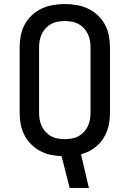

<svg xmlns="http://www.w3.org/2000/svg" viewBox="-20 -763 640 948"><path d="M324 165 284 8Q256 7 228.5 1Q201 -5 176.5 -18.5Q152 -32 132 -52.5Q112 -73 99.5 -98Q87 -123 82 -150.5Q77 -178 77 -206V-529Q77 -558 82.5 -587Q88 -616 102 -642Q116 -668 137.5 -688Q159 -708 185.5 -720.5Q212 -733 241.5 -738Q271 -743 300 -743Q329 -743 358.5 -738Q388 -733 414.5 -720.5Q441 -708 462.5 -688Q484 -668 498 -642Q512 -616 517.5 -587Q523 -558 523 -529V-206Q523 -184 520 -161.5Q517 -139 509 -117.5Q501 -96 488.5 -77Q476 -58 459 -43Q442 -28 422 -17.5Q402 -7 380 -1L419 165ZM300 -76Q317 -76 334.5 -79Q352 -82 367 -90Q382 -98 394 -111Q406 -124 413.5 -139.5Q421 -155 424 -172Q427 -189 427 -206V-529Q427 -546 424 -563Q421 -580 413.5 -595.5Q406 -611 394 -624Q382 -637 367 -645Q352 -653 334.5 -656Q317 -659 300 -659Q283 -659 265.5 -656Q248 -653 233 -645Q218 -637 206 -624Q194 -611 186.5 -595.5Q179 -580 176 -563Q173 -546 173 -529V-206Q173 -189 176 -172Q179 -155 186.5 -139.5Q194 -124 206 -111Q218 -98 233 -90Q248 -82 265.5 -79Q283 -76 300 -76Z"/></svg>

Font: Iosevka SS04 Medium Extended
Style: Regular
Weight: 500
Width: 7
Monospace: yes
Designer: Belleve Invis
Foundry: Belleve Invis
Version: Version 19.0.0; ttfautohint (v1.8.4)